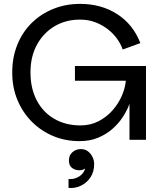

<svg xmlns="http://www.w3.org/2000/svg" viewBox="-20 -720 815 989"><path d="M333 248V202Q355 204 374 196Q393 188 404.5 174.5Q416 161 418 148Q407 157 389 157Q367 157 351 145Q335 133 335 106Q335 80 353 64Q371 48 397 48Q418 48 433 59.5Q448 71 456.5 88.5Q465 106 465 125Q465 165 446 193.5Q427 222 397 236.5Q367 251 333 248ZM612 -465Q602 -494 582.5 -521Q563 -548 534.5 -570Q506 -592 470.5 -605.5Q435 -619 392 -619Q319 -619 261.5 -585Q204 -551 170.5 -490Q137 -429 137 -347Q137 -265 169 -203.5Q201 -142 259.5 -108Q318 -74 394 -74Q446 -74 487.5 -95.5Q529 -117 559.5 -151.5Q590 -186 607.5 -226.5Q625 -267 628 -304H366V-380H732V0H647V-221L658 -224Q655 -205 643.5 -176Q632 -147 611 -115Q590 -83 558.5 -55.5Q527 -28 485 -10.5Q443 7 389 7Q317 7 254.5 -19Q192 -45 144.5 -92.5Q97 -140 70 -204.5Q43 -269 43 -347Q43 -424 69 -489Q95 -554 142.5 -601Q190 -648 254 -674Q318 -700 393 -700Q502 -700 584 -647Q666 -594 703 -498Z"/></svg>

Font: Parkinsans
Style: Regular
Weight: 400
Designer: Red Stone, Indian Type Foundry
Foundry: Indian Type Foundry
Version: Version 1.000